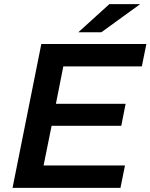

<svg xmlns="http://www.w3.org/2000/svg" viewBox="-20 -914 732 934"><path d="M192 -109H588L566 0H41L181 -700H692L670 -591H288L252 -409H591L570 -302H231ZM361 -757 512 -894H662L473 -757Z"/></svg>

Font: Montserrat SemiBold
Style: Italic
Weight: 600
Italic angle: -11.3°
Designer: Julieta Ulanovsky
Foundry: Julieta Ulanovsky
Version: Version 9.000; ttfautohint (v1.8.4.7-5d5b)